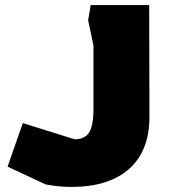

<svg xmlns="http://www.w3.org/2000/svg" viewBox="-20 -728 680 758"><path d="M261 10Q232 10 206.5 7Q181 4 160 0L10 -70L70 -242L275 -178Q314 -178 331.5 -204.5Q349 -231 349 -299V-548L328 -648L338 -708H569L570 -267Q570 -133 490 -61.5Q410 10 261 10Z"/></svg>

Font: Rowdies
Style: Bold
Weight: 700
Designer: Jaikishan Patel
Version: Version 1.000; ttfautohint (v1.8.3)